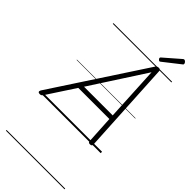

<svg xmlns="http://www.w3.org/2000/svg" viewBox="-581 -1362 1964 1964"><g transform="rotate(45 401.5 -379.5)"><path d="M-21 14Q-37 14 -42.5 5Q-48 -4 -39 -20L614 -1017Q622 -1029 630 -1033.5Q638 -1038 652 -1038Q665 -1038 671 -1032.5Q677 -1027 678 -1011L733 -14Q734 0 728 7Q722 14 706 14Q692 14 687 8.5Q682 3 681 -10L664 -310H214L17 -9Q7 5 0 9.5Q-7 14 -21 14ZM247 -360H662L631 -953ZM609 -1089Q602 -1089 593.5 -1098Q585 -1107 585 -1113Q585 -1116 585.5 -1119Q586 -1122 590 -1126L759 -1273Q764 -1277 767 -1279.5Q770 -1282 775 -1282Q782 -1282 789.5 -1277Q797 -1272 802 -1264Q807 -1256 807 -1250Q807 -1246 806 -1242.5Q805 -1239 799 -1235L623 -1097Q618 -1094 615.5 -1091.5Q613 -1089 609 -1089ZM0 513H848V523H0ZM0 -20H848V0H0ZM0 -505H848V-500H0ZM0 -1033H848V-1023H0Z"/></g></svg>

Font: Playwrite IN Guides
Style: Regular
Weight: 400
Designer: Veronika Burian, José Scaglione
Foundry: TypeTogether
Version: Version 1.003